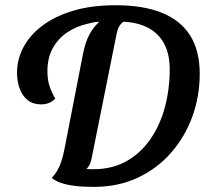

<svg xmlns="http://www.w3.org/2000/svg" viewBox="-20 -699 817 741"><path d="M342 22.3Q300.2 22.3 268.8 18.4Q237.5 14.5 215.4 6.9Q193.3 -0.7 179.7 -12.3Q192.5 -25.8 201.3 -41Q210.2 -56.2 216.8 -76.5Q223.5 -96.8 228.8 -123.8L301.3 -496Q309.8 -537 324.9 -565.5Q340 -594 361.3 -612.8L360.2 -615Q349 -614.5 338.5 -612.2Q328 -609.8 317.8 -607.3Q275.2 -597.8 239.8 -574.2Q204.3 -550.5 183.7 -513.2Q163 -475.8 163 -423.8Q163 -394.8 169.7 -371.6Q176.3 -348.3 193.2 -318.3Q182.2 -307.2 168.9 -301.7Q155.7 -296.2 138.7 -296.2Q107.3 -296.2 86.8 -312.5Q66.3 -328.8 56 -356.9Q45.7 -385 45.7 -418.8Q45.7 -470 70.5 -516.8Q95.3 -563.7 143.6 -600Q191.8 -636.3 262.5 -657.6Q333.2 -678.8 425.7 -678.8Q532.3 -678.8 604.3 -649.9Q676.3 -621 713.6 -562.5Q750.8 -504 750.8 -413.8Q750.8 -327.5 722.3 -249.1Q693.8 -170.7 640.2 -109.5Q586.7 -48.3 511.2 -13Q435.8 22.3 342 22.3ZM340.7 -46Q413.8 -46 468.8 -77.3Q523.8 -108.7 561 -162.8Q598.2 -216.8 616.6 -286.2Q635 -355.5 635 -430.8Q635 -489.2 614.3 -528.9Q593.7 -568.7 553.9 -590.4Q514.2 -612.2 457.2 -615.3Q446.2 -608.3 439.7 -596.6Q433.2 -584.8 430 -568.2L334.3 -91.2Q330.7 -72.3 325.2 -62Q319.7 -51.7 313 -47.2Q319.2 -46.2 326.5 -46.1Q333.8 -46 340.7 -46Z"/></svg>

Font: Sansita Swashed Light
Style: Regular
Weight: 300
Designer: Pablo Cosgaya
Foundry: Omnibus-Type
Version: Version 1.003